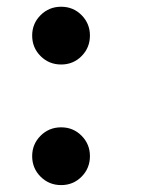

<svg xmlns="http://www.w3.org/2000/svg" viewBox="-20 -538 490 570"><path d="M75.5 -432.5Q75.5 -468 100.5 -493Q125.5 -518 161.5 -518Q197.5 -518 222.2 -493Q247 -468 247 -432.5Q247 -396.5 222.2 -371.5Q197.5 -346.5 161.5 -346.5Q125.5 -346.5 100.5 -371.5Q75.5 -396.5 75.5 -432.5ZM75.5 -74.5Q75.5 -110 100.5 -135Q125.5 -160 161.5 -160Q197.5 -160 222.2 -135Q247 -110 247 -74.5Q247 -38.5 222.2 -13.5Q197.5 11.5 161.5 11.5Q125.5 11.5 100.5 -13.5Q75.5 -38.5 75.5 -74.5Z"/></svg>

Font: League Mono Condensed Medium
Style: Regular
Weight: 500
Width: 1
Designer: Tyler Finck
Foundry: The League of Moveable Type / Tyler Finck
Version: Version 2.210